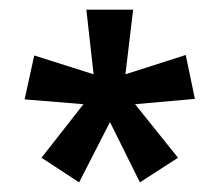

<svg xmlns="http://www.w3.org/2000/svg" viewBox="-20 -781 455 398"><path d="M256 -761H159L174 -627L51 -666L31 -575L153 -565L66 -454L144 -403L208 -528L270 -403L349 -454L260 -565L384 -576L365 -667L240 -627Z"/></svg>

Font: Noto Sans Bengali ExtraCondensed Medium
Style: Regular
Weight: 500
Width: 2
Designer: Joana Ranito - Universal Thirst; Jelle Bosma - Monotype Design Team
Foundry: Universal Thirst ehf.
Version: Version 3.000